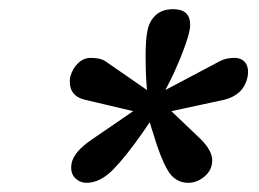

<svg xmlns="http://www.w3.org/2000/svg" viewBox="-20 -722 564 418"><path d="M135 -357Q135 -363 136 -367Q141 -392 181 -419L270 -480L164 -505Q132 -513 132 -544Q132 -551 133 -555Q138 -573 150 -584.5Q162 -596 178 -596Q198 -596 209 -589L300 -526Q297 -558 297 -600Q297 -636 301 -655Q305 -676 319 -689Q333 -702 357 -702Q394 -702 394 -668Q394 -650 377 -606.5Q360 -563 340 -526L459 -589Q472 -596 491 -596Q504 -596 512 -588Q520 -580 520 -566Q520 -559 519 -555Q515 -535 502 -522.5Q489 -510 469 -505L353 -480L417 -419Q442 -394 442 -373Q442 -352 425.5 -338Q409 -324 390 -324Q361 -324 345 -351.5Q329 -379 314 -430Q312 -436 310 -442.5Q308 -449 306 -456L291 -434Q254 -381 226 -352.5Q198 -324 168 -324Q155 -324 145 -333Q135 -342 135 -357Z"/></svg>

Font: Trirong ExtraBold
Style: Italic
Weight: 800
Italic angle: -12°
Designer: Katatrad Team
Foundry: CadsonDemak
Version: Version 1.001